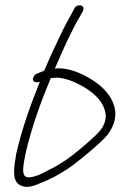

<svg xmlns="http://www.w3.org/2000/svg" viewBox="-20 -662 466 742"><path d="M111 -367C98 -347 119 -340 134 -346C100 -262 65 -166 43 -69C34 -16 25 33 55 52C78 67 107 59 135 46C171 33 207 13 241 -9C273 -30 374 -112 397 -143C410 -161 419 -179 423 -197C427 -215 427 -234 421 -253C410 -293 376 -328 340 -351C307 -372 261 -396 211 -398C205 -398 199 -398 192 -397C212 -444 233 -491 254 -533C264 -553 273 -572 284 -590L300 -618C302 -623 303 -627 302 -632C299 -646 274 -644 268 -630L253 -602C242 -583 231 -563 221 -542C199 -496 176 -448 155 -398C153 -395 152 -388 149 -388L122 -377C117 -375 114 -372 111 -367ZM79 -70C103 -173 139 -271 176 -360C184 -361 193 -362 202 -362C219 -361 238 -356 257 -349C311 -327 370 -289 385 -236C389 -222 390 -209 387 -197C384 -185 379 -173 369 -160C359 -147 337 -126 304 -98C270 -69 244 -49 226 -38C208 -26 191 -16 174 -8C149 5 124 20 96 23C54 30 73 -34 79 -70Z"/></svg>

Font: Stray Cat
Style: CnObl
Weight: 400
Version: Version 1.0